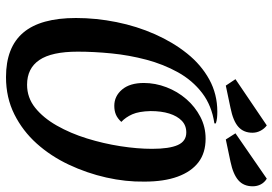

<svg xmlns="http://www.w3.org/2000/svg" viewBox="-158 -752 931 656"><g transform="rotate(90 308.0 -423.5)"><path d="M243 22Q141 22 91 -37Q41 -96 41 -217Q41 -286 55 -355.5Q69 -425 96.5 -487Q124 -549 162.5 -597Q201 -645 251 -672.5Q301 -700 361 -700Q373 -700 382.5 -699Q392 -698 401 -695V-690Q340 -681 297 -648Q254 -615 226.5 -565.5Q199 -516 183.5 -457.5Q168 -399 162 -338.5Q156 -278 156 -223Q156 -134 184.5 -92Q213 -50 269 -50Q313 -50 347.5 -77.5Q382 -105 408.5 -151.5Q435 -198 452.5 -254.5Q470 -311 479 -369Q488 -427 488 -477Q488 -536 475 -565Q462 -594 432 -594Q408 -594 392 -578.5Q376 -563 367.5 -536Q359 -509 359 -472Q360 -432 370 -409.5Q380 -387 396 -372Q384 -359 371 -353.5Q358 -348 341 -348Q308 -348 285.5 -374.5Q263 -401 263 -449Q263 -488 277.5 -526Q292 -564 318 -594Q344 -624 378.5 -642Q413 -660 453 -660Q502 -660 534 -635.5Q566 -611 583 -564.5Q600 -518 600 -451Q601 -387 586 -320.5Q571 -254 542 -192.5Q513 -131 470 -83Q427 -35 370 -6.5Q313 22 243 22ZM272 -729 250 -762 408 -869Q419 -861 426 -848Q433 -835 433 -820Q433 -790 413 -772Q393 -754 348 -745ZM456 -729 435 -762 590 -869Q603 -861 609.5 -848.5Q616 -836 616 -821Q616 -790 595.5 -772Q575 -754 532 -745Z"/></g></svg>

Font: Sansita Swashed Light
Style: Regular
Weight: 400
Version: Version 1.003